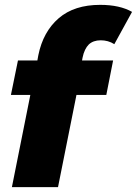

<svg xmlns="http://www.w3.org/2000/svg" viewBox="-20 -771 564 791"><path d="M395 -605C374 -605 358 -599 346 -588C334 -576 325 -558 320 -533L318 -522H446L418 -380H295L219 0H29L105 -380H25L54 -522H134L138 -544C151 -608 179 -659 222 -696C265 -733 322 -751 393 -751C447 -751 491 -741 524 -722L451 -589C434 -600 415 -605 395 -605Z"/></svg>

Font: My Font
Style: Italic
Weight: 500
Designer: Julieta Ulanovsky
Foundry: Julieta Ulanovsky
Version: ""